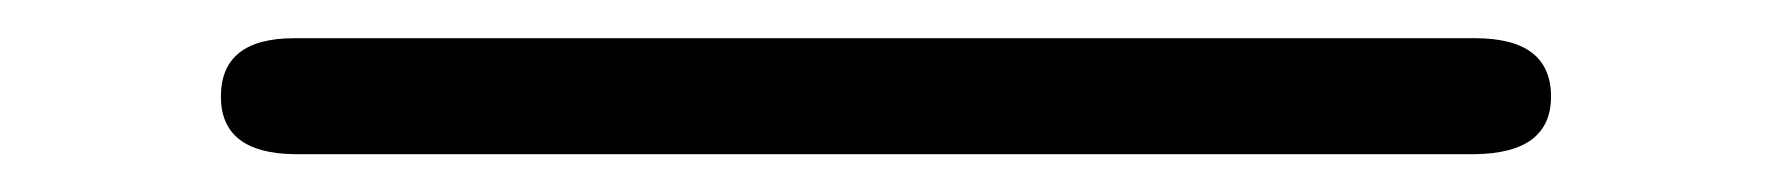

<svg xmlns="http://www.w3.org/2000/svg" viewBox="-20 227 934 101"><path d="M96.2 277.8Q96.2 247.1 134.8 247.1H755.9Q795.9 247.1 795.9 277.8Q795.9 307.6 755.9 308.1H134.8Q96.2 307.6 96.2 277.8Z"/></svg>

Font: CMU Serif
Style: Bold
Weight: 700
Version: Version 0.7.0